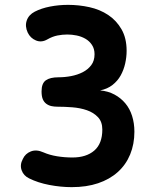

<svg xmlns="http://www.w3.org/2000/svg" viewBox="-20 -760 640 790"><path d="M100 -26Q77 -37 69 -59.5Q61 -82 74 -106Q84 -128 107 -137Q130 -146 159 -133Q184 -122 215 -117Q246 -112 278 -112Q335 -112 368 -140.5Q401 -169 401 -227Q401 -259 383 -278Q365 -297 337.5 -306.5Q310 -316 277.5 -318.5Q245 -321 216 -321Q203 -321 191.5 -323.5Q180 -326 170.5 -333Q161 -340 156 -352Q151 -364 151 -384Q151 -417 168.5 -429.5Q186 -442 221 -442Q247 -442 273 -447Q299 -452 320.5 -463Q342 -474 355.5 -492Q369 -510 369 -537Q369 -559 358.5 -575Q348 -591 331.5 -600.5Q315 -610 295.5 -614Q276 -618 257 -618Q237 -618 216.5 -614Q196 -610 175 -598Q151 -584 128 -593.5Q105 -603 94 -626Q82 -652 90 -675.5Q98 -699 123 -712Q150 -726 186 -733Q222 -740 260 -740Q305 -740 348 -730.5Q391 -721 425 -698.5Q459 -676 480 -639.5Q501 -603 501 -551Q501 -525 495 -498.5Q489 -472 476.5 -449.5Q464 -427 443 -410.5Q422 -394 392 -388Q425 -385 451 -371Q477 -357 495.5 -335Q514 -313 523.5 -283Q533 -253 533 -218Q533 -167 515.5 -124.5Q498 -82 464.5 -52Q431 -22 383.5 -6Q336 10 275 10Q230 10 183 1Q136 -8 100 -26Z"/></svg>

Font: Maple Mono Normal NL
Style: Bold
Weight: 700
Monospace: yes
Designer: subframe7536
Version: Version 7.000